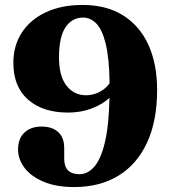

<svg xmlns="http://www.w3.org/2000/svg" viewBox="-20 -738 688 776"><path d="M280 18Q207.5 18 156.8 -3.2Q106 -24.5 79.5 -59.2Q53 -94 53 -134Q53 -178 78.8 -202.2Q104.5 -226.5 147.5 -226.5Q191.5 -226.5 215.5 -204Q239.5 -181.5 239.5 -140V-96Q239.5 -34 301.5 -34Q334 -34 360.5 -63.5Q387 -93 403.5 -160.8Q420 -228.5 422.5 -342.5Q393 -315.5 349.5 -299.2Q306 -283 255 -283Q153.5 -283 93.8 -335Q34 -387 34 -484Q34 -553.5 68.2 -606.2Q102.5 -659 165.5 -688.5Q228.5 -718 314 -718Q410 -718 477.2 -676Q544.5 -634 579.8 -556.8Q615 -479.5 615 -374Q615 -249.5 574.5 -161.8Q534 -74 458.8 -28Q383.5 18 280 18ZM218.5 -506Q218.5 -430.5 248.8 -391.8Q279 -353 327.5 -353Q356 -353 381.5 -366Q407 -379 423 -401.5Q421.5 -504.5 407 -562.2Q392.5 -620 368.8 -643.5Q345 -667 316 -667Q271 -667 244.8 -627.8Q218.5 -588.5 218.5 -506Z"/></svg>

Font: Fraunces 9pt S000
Style: Bold
Weight: 700
Version: Version 1.000; ttfautohint (v1.8.3)